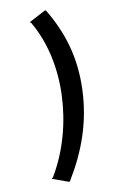

<svg xmlns="http://www.w3.org/2000/svg" viewBox="-137 -790 619 1025"><g transform="rotate(-15 172.0 -278.0)"><path d="M35 134 26 141 112 181 117 178C217 42 285 -102 307 -278C329 -454 295 -598 229 -734L224 -737L129 -697L136 -690C194 -567 211 -421 193 -278C175 -135 124 10 35 134Z"/></g></svg>

Font: Falling Sky
Style: SeBdObl
Weight: 600
Designer: Paul D. Hunt
Foundry: Adobe Systems Incorporated
Version: Version 1.02